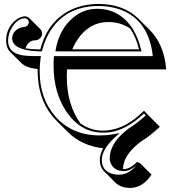

<svg xmlns="http://www.w3.org/2000/svg" viewBox="-20 -678 903 964"><path d="M684.1 142.1 740.7 198.7Q696.8 265.1 633.8 265.6Q586.4 265.1 559.6 239.3L502.9 182.6Q481 159.7 481 125Q481.4 96.2 498 66.4Q391.1 54.7 320.8 -15.1L264.2 -71.3Q177.7 -157.7 169.9 -295.4Q169.4 -307.6 168.9 -318.8Q168.9 -325.7 168.9 -331.5Q112.3 -336.9 87.9 -360.8L31.2 -417Q10.7 -438.5 10.7 -474.1Q10.7 -533.7 54.2 -573.2Q80.1 -595.7 106 -596.2Q118.2 -595.2 126.5 -587.4L183.1 -531.2Q190.9 -522 191.4 -510.3Q191.4 -489.3 171.4 -479Q164.1 -475.6 156.7 -475.6Q129.9 -475.6 114.3 -450.2Q109.9 -442.4 108.4 -435.1Q134.3 -430.7 171.9 -430.2H182.6Q219.7 -573.2 337.9 -629.4Q399.4 -657.7 474.1 -658.2Q601.6 -657.7 675.8 -583.5L732.4 -526.9Q804.7 -453.6 814.5 -329.6H316.4Q315.4 -317.4 315.4 -292.5Q315.9 -151.9 384.3 -58.1Q436 -22 496.1 -22Q592.3 -22 681.6 -102.1Q691.9 -111.3 703.1 -122.1L726.1 -98.1L782.7 -41.5Q727.1 9.8 688 32.2Q612.3 90.3 600.6 146.5Q598.1 158.7 597.7 170.9Q600.1 170.9 601.1 170.9Q631.3 170.9 662.1 140.6Q665 137.7 668 134.8ZM342.8 -430.2H678.2Q663.1 -491.7 633.3 -535.2Q585 -567.4 523.4 -567.4Q428.2 -567.4 368.2 -478Q353 -455.1 342.8 -430.2ZM687.5 -432.1 690.9 -419.9H291.5Q285.2 -419.9 278.8 -420.4Q272.9 -420.4 270 -420.4H258.3L260.3 -432.1Q278.8 -534.2 350.6 -592.3Q402.8 -633.8 466.8 -633.8Q581.5 -633.8 646.5 -532.7Q673.8 -488.8 687.5 -432.1ZM663.6 153.3Q632.3 180.7 601.1 181.2Q555.2 181.2 537.1 144Q531.2 131.3 530.8 119.1Q530.8 46.4 606.4 -17.1Q615.7 -24.9 625 -32.2L625.5 -32.7Q663.1 -54.7 711.9 -98.6L702.6 -107.9Q617.2 -27.3 534.7 -14.6Q515.1 -11.7 496.1 -12.2Q387.2 -12.2 315.9 -113.8Q249 -210.4 249 -349.1Q249 -376 250 -386.7L251 -396H747.1Q730.5 -553.7 617.2 -615.2Q556.2 -647.5 474.1 -647.9Q314.9 -647.9 234.9 -526.4Q206.5 -482.4 192.4 -427.7L190.4 -420.4H171.9Q45.4 -425.3 41 -482.9Q41 -518.6 74.7 -535.6Q87.9 -542 100.1 -542.5Q117.2 -542.5 123.5 -560.1Q124.5 -564 125 -566.9Q122.1 -583.5 106 -586.4Q70.8 -586.4 42 -543.5Q21 -510.7 20.5 -474.1Q20.5 -411.1 95.2 -399.9Q116.7 -397 144 -396.5H185.5L183.6 -385.3Q179.2 -353 179.2 -318.8Q179.2 -184.1 257.8 -93.3Q341.3 1.5 480 2Q516.1 2 545.9 -3.4L580.6 -9.8L554.7 13.7Q491.7 72.3 491.2 125Q491.2 181.6 547.4 195.8Q561.5 199.2 577.1 199.2Q626.5 198.2 663.6 153.3Z"/></svg>

Font: Linux Biolinum Shadow O
Style: Regular
Weight: 400
Designer: Philipp H. Poll
Foundry: Philipp H. Poll
Version: Version 1.0.4